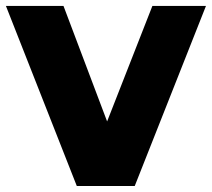

<svg xmlns="http://www.w3.org/2000/svg" viewBox="-42 -621 708 641"><path d="M407.8 0H214.4L-22.2 -601.1H170L315.6 -215.6L466.7 -601.1H645.6Z"/></svg>

Font: Paperlogy 9 Black
Style: Regular
Weight: 900
Designer: redesigned by Lee Juim, glyphs from Gmarket Sans & Montserrat
Foundry: PT&
Version: Version 1.001